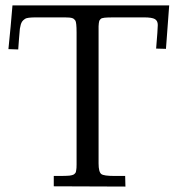

<svg xmlns="http://www.w3.org/2000/svg" viewBox="-20 -687 670 707"><path d="M603 -667 591.1 -507.1 554.9 -508.1Q561 -579.8 561 -595.1Q561 -610.4 550.4 -616.7Q539.8 -623 510 -623Q443.8 -623 407.7 -623Q371.6 -623 365.1 -621.8Q358.6 -620.6 355.7 -620Q352.8 -619.4 349.6 -616Q346.4 -612.5 345.6 -610.5Q344.7 -608.4 343.9 -601.7Q343 -595 343 -590.3V-85Q343 -54 353 -46.1Q362.1 -39.1 400.9 -39.1H440.9L441.9 0L178 -1V-39.1Q194.8 -39.1 206.3 -39.1Q217.8 -39.1 225.6 -39.6Q233.4 -40 237.1 -40.4Q240.7 -40.8 245.5 -42.1Q250.2 -43.5 252.1 -44.7Q253.9 -45.9 256.3 -48.6Q258.8 -51.3 259.4 -53.8Q260 -56.4 260.7 -61Q262 -66.7 262 -81.1V-566.9Q262 -605.2 257.2 -611.7Q252.4 -618.2 246.6 -620.1Q239 -623 218 -623H113Q80.3 -623 72.5 -617.8Q64.7 -612.5 61.5 -607.7Q58.3 -602.8 56.5 -596.6Q54.7 -590.3 53.2 -581.3Q51.8 -569.8 49.9 -543.1Q48.1 -516.4 47.1 -504.9L11 -506.1Q19.8 -590.8 25.9 -667Z"/></svg>

Font: Linden Hill
Style: Regular
Weight: 400
Version: Version 1.202